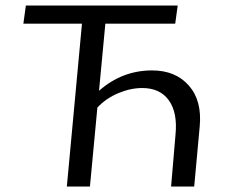

<svg xmlns="http://www.w3.org/2000/svg" viewBox="-20 -678 838 698"><path d="M533 -422Q618 -422 666.5 -367Q715 -312 706 -218L686 0H602L618 -188Q626 -268 594 -313Q562 -358 497 -358Q455 -358 410.5 -339.5Q366 -321 334 -287L307 0H223L278 -592H65L74 -658H626L617 -592H363L340 -348Q424 -422 533 -422Z"/></svg>

Font: EauTest Medium
Style: Italic
Weight: 500
Italic angle: -12°
Designer: Christian Thalmann (Catharsis Fonts)
Version: Version 0.001;PS 000.001;hotconv 1.0.88;makeotf.lib2.5.64775